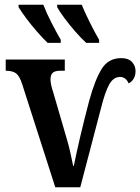

<svg xmlns="http://www.w3.org/2000/svg" viewBox="-20 -786 589 806"><path d="M73 -433Q62 -467 47.5 -478Q33 -489 4 -489V-536H252V-489H232Q212 -489 202 -481Q192 -473 192 -452Q192 -442 195 -428.5Q198 -415 203 -400L258 -211Q268 -178 275 -147Q282 -116 287 -90H290Q300 -140 316.5 -211Q333 -282 355 -365Q379 -452 407 -497Q435 -542 489 -542Q519 -542 534 -526Q549 -510 549 -487Q549 -469 541 -455.5Q533 -442 520 -436Q508 -463 484 -463Q456 -463 438.5 -431.5Q421 -400 404 -332L317 0H212ZM342 -606Q322 -624 297 -652.5Q272 -681 250.5 -710Q229 -739 220 -756V-766H323Q337 -732 357.5 -691Q378 -650 396 -619V-606ZM180 -606Q161 -624 136 -652.5Q111 -681 89.5 -710Q68 -739 58 -756V-766H162Q175 -732 196 -691Q217 -650 235 -619V-606Z"/></svg>

Font: Noto Serif Condensed SemiBold
Style: Regular
Weight: 600
Width: 3
Designer: Monotype Design Team
Foundry: Monotype Imaging Inc.
Version: Version 2.013